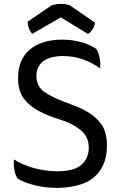

<svg xmlns="http://www.w3.org/2000/svg" viewBox="-20 -916 601 960"><path d="M49.8 -119.1Q48.8 -110.4 48.8 -100.6Q48.8 -85 51.8 -68.4Q55.7 -41 68.4 -22.5Q103.5 -2 155.3 10.7Q207 23.4 265.6 23.4Q331.1 23.4 387.7 4.9Q443.4 -13.7 476.6 -58.6Q495.1 -83 504.9 -115.2Q514.6 -147.5 514.6 -190.4Q514.6 -255.9 486.3 -294.9Q458 -334 416 -357.4Q387.7 -374 357.4 -385.7Q327.1 -397.5 297.9 -408.2Q243.2 -428.7 202.1 -456.1Q162.1 -483.4 162.1 -538.1Q162.1 -582 195.3 -609.4Q229.5 -635.7 295.9 -635.7Q347.7 -635.7 394.5 -619.1Q441.4 -602.5 480.5 -574.2Q483.4 -597.7 478.5 -626Q472.7 -653.3 461.9 -670.9Q425.8 -695.3 382.8 -706.1Q339.8 -717.8 291 -717.8Q187.5 -717.8 128.9 -668Q70.3 -618.2 70.3 -526.4Q70.3 -461.9 98.6 -423.8Q127 -386.7 169.9 -363.3Q220.7 -335.9 279.3 -318.4Q337.9 -300.8 377 -270.5Q398.4 -254.9 411.1 -232.4Q423.8 -210 423.8 -177.7Q423.8 -124 386.7 -91.8Q349.6 -59.6 266.6 -59.6Q210.9 -59.6 151.4 -75.2Q92.8 -90.8 49.8 -119.1ZM284.2 -829.1Q318.4 -808.6 419.9 -746.1Q432.6 -753.9 442.4 -768.6Q452.1 -783.2 455.1 -802.7Q412.1 -832 327.1 -890.6Q321.3 -892.6 309.6 -894.5Q298.8 -896.5 284.2 -896.5Q267.6 -896.5 256.8 -893.6Q245.1 -891.6 237.3 -888.7Q197.3 -862.3 118.2 -807.6Q119.1 -788.1 125 -772.5Q130.9 -757.8 141.6 -747.1Q189.5 -774.4 284.2 -829.1Z"/></svg>

Font: cl
Style: Regular
Weight: 400
Designer: Mitja Miklavcic
Version: Version 1.0